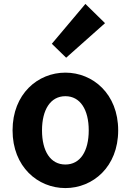

<svg xmlns="http://www.w3.org/2000/svg" viewBox="-20 -944 666 978"><path d="M313 14C453 14 582 -94 582 -280C582 -466 453 -574 313 -574C173 -574 44 -466 44 -280C44 -94 173 14 313 14ZM313 -106C237 -106 194 -174 194 -280C194 -385 237 -454 313 -454C389 -454 432 -385 432 -280C432 -174 389 -106 313 -106ZM317 -650 515 -826 415 -924 244 -721Z"/></svg>

Font: Source Han Sans JP
Style: Bold
Weight: 700
Designer: Ryoko NISHIZUKA 西塚涼子 (kana, bopomofo & ideographs); Paul D. Hunt (Latin, Greek & Cyrillic); Sandoll Communications 산돌커뮤니
Foundry: Adobe
Version: Version 2.002;hotconv 1.0.116;makeotfexe 2.5.65601